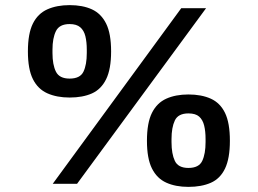

<svg xmlns="http://www.w3.org/2000/svg" viewBox="-20 -718 1006 750"><path d="M186 0 688 -686H785L281 0ZM252 -337Q202 -337 165 -353.5Q128 -370 108.5 -409Q89 -448 89 -517Q89 -587 108.5 -626Q128 -665 165 -681.5Q202 -698 252 -698Q303 -698 339 -681.5Q375 -665 394.5 -626Q414 -587 414 -517Q414 -448 394.5 -408.5Q375 -369 339 -353Q303 -337 252 -337ZM252 -411Q293 -411 306 -438Q319 -465 319 -511V-524Q319 -554 313.5 -576.5Q308 -599 293.5 -611.5Q279 -624 252 -624Q212 -624 198.5 -596.5Q185 -569 185 -524V-511Q185 -465 198.5 -438Q212 -411 252 -411ZM716 12Q666 12 629.5 -4.5Q593 -21 573.5 -60Q554 -99 554 -168Q554 -238 573.5 -277Q593 -316 629.5 -332.5Q666 -349 716 -349Q767 -349 803.5 -332.5Q840 -316 859 -277Q878 -238 878 -168Q878 -99 859 -59.5Q840 -20 803.5 -4Q767 12 716 12ZM716 -62Q757 -62 770 -89.5Q783 -117 783 -163V-175Q783 -205 777.5 -227.5Q772 -250 758 -262.5Q744 -275 716 -275Q676 -275 663 -247.5Q650 -220 650 -175V-163Q650 -117 663 -89.5Q676 -62 716 -62Z"/></svg>

Font: Archivo SemiBold
Style: Regular
Weight: 600
Designer: Hector Gatti
Foundry: Omnibus-Type
Version: Version 2.001